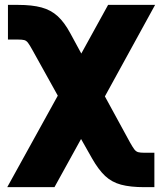

<svg xmlns="http://www.w3.org/2000/svg" viewBox="-20 -566 670 790"><path d="M9.8 204.1 217.8 -172.4 113.3 -360.4Q102.1 -380.9 95.2 -389.9Q88.4 -398.9 79.6 -401.1Q70.8 -403.3 53.7 -403.3H12.7V-545.9H53.7Q111.8 -545.9 150.6 -535.4Q189.5 -524.9 217.3 -499.5Q245.1 -474.1 269.5 -428.7L314.5 -345.7L424.8 -545.9H618.2L411.6 -169.4L514.6 19.5Q525.9 39.6 532.7 48.6Q539.6 57.6 548.6 60.1Q557.6 62.5 574.2 62.5H615.2V204.1H574.2Q516.1 204.1 478 193.8Q439.9 183.6 412.6 158Q385.3 132.3 359.4 86.9L313.5 5.9L204.1 204.1Z"/></svg>

Font: Inter Black
Style: Regular
Weight: 900
Designer: Rasmus Andersson
Foundry: rsms
Version: Version 4.000;git-a52131595